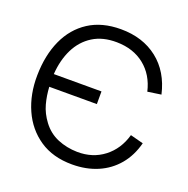

<svg xmlns="http://www.w3.org/2000/svg" viewBox="-132 -860 981 1001"><g transform="rotate(20 358.0 -360.0)"><path d="M372 15Q265.3 15 191.4 -35Q117.5 -85 79.6 -170Q41.7 -255 43.3 -360Q45 -472.2 83.3 -556.5Q121.7 -640.8 194.4 -687.9Q267.2 -735 372 -735Q493.7 -735 576.5 -670Q659.3 -605 686.3 -486.7L611.7 -475.7Q591.7 -562.5 529.6 -612.5Q467.5 -662.5 375 -663.7Q297 -664.7 242.5 -630.5Q188 -596.3 157.8 -535.5Q127.7 -474.7 122.3 -395.3H386.7V-325H122.7Q125.2 -276.8 137.5 -231.6Q149.8 -186.3 181.3 -144.3Q215.2 -99 265.8 -77.8Q316.5 -56.7 375 -55.7Q461 -54.5 523.2 -102.5Q585.5 -150.5 609 -233.7L681.3 -214.7Q662.3 -141.5 619.1 -90.2Q575.8 -38.8 512.9 -11.9Q450 15 372 15Z"/></g></svg>

Font: Manrope ExtraLight
Style: Regular
Weight: 200
Designer: Mikhail Sharanda
Foundry: Mikhail Sharanda
Version: Version 4.505